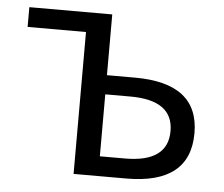

<svg xmlns="http://www.w3.org/2000/svg" viewBox="-44 -589 747 639"><g transform="rotate(5 329.5 -270.0)"><path d="M224 -474H29V-540H306V-337H400Q613 -337 613 -170Q613 0 400 0H224ZM390 -66Q533 -66 533 -170Q533 -273 390 -273H306V-66Z"/></g></svg>

Font: Source Han Sans CN Normal
Style: Regular
Weight: 350
Designer: Ryoko NISHIZUKA 西塚涼子 (kana, bopomofo & ideographs); Paul D. Hunt (Latin, Greek & Cyrillic); Sandoll Communications 산돌커뮤니
Foundry: Adobe
Version: Version 2.004;hotconv 1.0.118;makeotfexe 2.5.65603